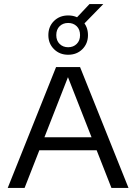

<svg xmlns="http://www.w3.org/2000/svg" viewBox="-20 -925 670 945"><path d="M18 0 256 -595H374L612.5 0H528.5L308.5 -560.5H320.5L101 0ZM152 -185.5 172 -249.5H458L477.5 -185.5ZM315.5 -655.5Q273.5 -655.5 245.8 -683Q218 -710.5 218 -752Q218 -794.5 245.8 -821.8Q273.5 -849 315.5 -849Q358 -849 385.5 -821.8Q413 -794.5 413 -752Q413 -710.5 385.5 -683Q358 -655.5 315.5 -655.5ZM315.5 -692.5Q341 -692.5 357.5 -708.8Q374 -725 374 -752Q374 -780 357.5 -796Q341 -812 315.5 -812Q290 -812 273.5 -796Q257 -780 257 -752Q257 -725 273.5 -708.8Q290 -692.5 315.5 -692.5ZM387 -801 346 -826 420.5 -905H488.5Z"/></svg>

Font: Encode Sans SC SemiExpanded
Style: Regular
Weight: 400
Width: 6
Designer: Multiple Designers
Foundry: Impallari Type
Version: Version 3.002